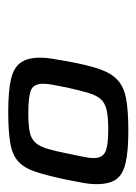

<svg xmlns="http://www.w3.org/2000/svg" viewBox="49 -786 339 478"><g transform="rotate(90 219.0 -546.5)"><path d="M258 -397Q205 -397 176 -404Q147 -411 135 -428.5Q123 -446 123 -477Q123 -491 126 -508.5Q129 -526 133 -549Q142 -597 152 -625.5Q162 -654 179 -669.5Q196 -685 225.5 -690.5Q255 -696 305 -696Q357 -696 386 -689Q415 -682 426.5 -665Q438 -648 438 -616Q438 -602 435 -584.5Q432 -567 427 -543Q417 -495 407.5 -466Q398 -437 381.5 -422Q365 -407 335.5 -402Q306 -397 258 -397ZM260 -447Q291 -447 308 -450.5Q325 -454 334.5 -464.5Q344 -475 350 -495Q356 -515 362 -546Q366 -567 369.5 -582.5Q373 -598 373 -610Q373 -631 358 -638.5Q343 -646 302 -646Q271 -646 253.5 -642Q236 -638 226.5 -627.5Q217 -617 211 -597Q205 -577 198 -546Q194 -526 191 -510Q188 -494 188 -484Q188 -461 203 -454Q218 -447 260 -447Z"/></g></svg>

Font: Saira Expanded Medium
Style: Italic
Weight: 500
Width: 7
Italic angle: -12°
Designer: Hector Gatti with collaboration of the Omnibus-Type team
Foundry: Omnibus-Type
Version: Version 1.101